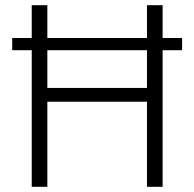

<svg xmlns="http://www.w3.org/2000/svg" viewBox="-20 -718 747 738"><path d="M545 0V-327H162V0H102V-525H27V-572H102V-698H162V-572H545V-698H605V-572H680V-525H605V0ZM162 -380H545V-525H162Z"/></svg>

Font: IBM Plex Sans Light
Style: Regular
Weight: 300
Designer: Mike Abbink, Paul van der Laan, Pieter van Rosmalen
Foundry: Bold Monday
Version: Version 3.201